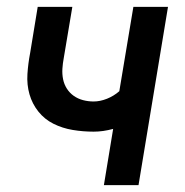

<svg xmlns="http://www.w3.org/2000/svg" viewBox="-20 -540 540 560"><path d="M283 0 310 -164Q295 -160 281 -158Q267 -156 253 -156Q222 -156 192 -161Q162 -166 136 -179Q110 -192 92 -214.5Q74 -237 66 -265Q58 -293 60 -324Q62 -355 68 -386L90 -520H191L166 -371Q163 -355 162 -339.5Q161 -324 164 -309Q167 -294 175 -281.5Q183 -269 195 -260.5Q207 -252 222 -248Q237 -244 253 -244Q272 -244 292 -252Q312 -260 328 -274L369 -520H470L384 0Z"/></svg>

Font: Iosevka Semibold
Style: Italic
Weight: 600
Italic angle: -9°
Monospace: yes
Designer: Belleve Invis
Foundry: Belleve Invis
Version: Version 32.5.0; ttfautohint (v1.8.4)